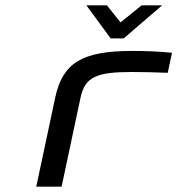

<svg xmlns="http://www.w3.org/2000/svg" viewBox="-20 -700 665 720"><path d="M475 -430C507 -430 563 -429 609 -427L625 -502C577 -507 528 -509 476 -509C287 -509 215 -464 187 -334L116 0H211L282 -334C299 -412 342 -430 475 -430ZM304 -680 395 -556H444L588 -680H511L432 -616L381 -680Z"/></svg>

Font: LT Wave Mono
Style: Italic
Weight: 400
Designer: Daniel Lyons
Version: Version 2.5 (Glyphs App)